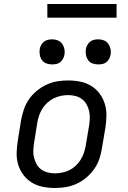

<svg xmlns="http://www.w3.org/2000/svg" viewBox="-20 -929 640 957"><path d="M254 8Q223 8 193 2Q163 -4 138.5 -19Q114 -34 96.5 -57.5Q79 -81 70.5 -109Q62 -137 63 -168Q64 -199 69 -230L85 -330Q90 -357 99 -383.5Q108 -410 124 -433.5Q140 -457 163 -476Q186 -495 212 -507Q238 -519 265 -523.5Q292 -528 319 -528Q350 -528 380 -522Q410 -516 434.5 -501Q459 -486 476.5 -462.5Q494 -439 502.5 -411Q511 -383 510.5 -352Q510 -321 505 -290L488 -190Q484 -163 475 -136.5Q466 -110 449.5 -86.5Q433 -63 410.5 -44Q388 -25 362 -13Q336 -1 308.5 3.5Q281 8 254 8ZM254 -65Q272 -65 291 -69Q310 -73 327 -81.5Q344 -90 358 -103.5Q372 -117 382 -133Q392 -149 398 -166.5Q404 -184 407 -202L424 -302Q427 -321 427.5 -340Q428 -359 424 -376.5Q420 -394 411 -409.5Q402 -425 388 -435.5Q374 -446 356 -450.5Q338 -455 319 -455Q301 -455 282.5 -451Q264 -447 247 -438.5Q230 -430 215.5 -416.5Q201 -403 191 -387Q181 -371 175 -353.5Q169 -336 166 -318L150 -218Q147 -199 146 -180Q145 -161 149.5 -143.5Q154 -126 162.5 -110.5Q171 -95 185.5 -84.5Q200 -74 217.5 -69.5Q235 -65 254 -65ZM469 -608Q454 -608 440.5 -613Q427 -618 419 -629.5Q411 -641 408.5 -655.5Q406 -670 408 -685Q410 -695 415.5 -705Q421 -715 429.5 -721.5Q438 -728 448.5 -730.5Q459 -733 470 -733Q485 -733 498.5 -727.5Q512 -722 520 -710.5Q528 -699 531 -684.5Q534 -670 531 -655Q529 -645 523.5 -635Q518 -625 509.5 -618.5Q501 -612 490.5 -610Q480 -608 469 -608ZM239 -608Q224 -608 210.5 -613Q197 -618 189 -629.5Q181 -641 178.5 -655.5Q176 -670 178 -685Q180 -695 185.5 -705Q191 -715 199.5 -721.5Q208 -728 218.5 -730.5Q229 -733 240 -733Q255 -733 268.5 -727.5Q282 -722 290 -710.5Q298 -699 301 -684.5Q304 -670 301 -655Q299 -645 293.5 -635Q288 -625 279.5 -618.5Q271 -612 260.5 -610Q250 -608 239 -608ZM216 -841V-909H561V-841Z"/></svg>

Font: Iosevka Etoile
Style: Italic
Weight: 400
Italic angle: -9°
Designer: Belleve Invis
Foundry: Belleve Invis
Version: Version 22.1.2; ttfautohint (v1.8.4)